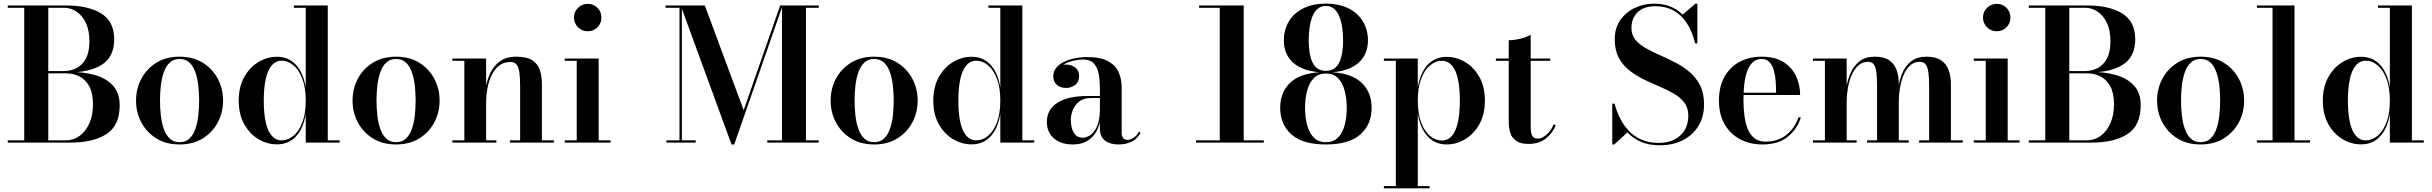

<svg xmlns="http://www.w3.org/2000/svg" viewBox="-20 -780 13302 1050"><path d="M22.5 0V-12.5H340.5Q382 -12.5 415.5 -37Q449 -61.5 468.8 -106Q488.5 -150.5 488.5 -210Q488.5 -269.5 468.8 -306.8Q449 -344 415.5 -361.5Q382 -379 340.5 -379H226.5V-387H363Q438 -387 499.5 -369.5Q561 -352 597.8 -312Q634.5 -272 634.5 -204Q634.5 -94 562.5 -47Q490.5 0 363 0ZM112.5 -5.5V-744.5H244V-5.5ZM226.5 -383V-391.5H330.5Q367 -391.5 398.5 -407.5Q430 -423.5 449.5 -459.2Q469 -495 469 -554.5Q469 -614 449.5 -654.8Q430 -695.5 398.5 -716.5Q367 -737.5 330.5 -737.5H22.5V-750H342.5Q463 -750 533.8 -706.2Q604.5 -662.5 604.5 -565Q604.5 -470 537.5 -426.5Q470.5 -383 342.5 -383Z M962 10Q888.5 10 835.2 -23Q782 -56 753 -110.5Q724 -165 724 -230Q724 -295 753 -349.5Q782 -404 835.2 -437Q888.5 -470 962 -470Q1035.5 -470 1088.8 -437Q1142 -404 1171 -349.5Q1200 -295 1200 -230Q1200 -165 1171 -110.5Q1142 -56 1088.8 -23Q1035.5 10 962 10ZM962 -2.5Q995 -2.5 1016 -22.2Q1037 -42 1048.5 -75.2Q1060 -108.5 1064.5 -149Q1069 -189.5 1069 -230Q1069 -271 1064.5 -311.2Q1060 -351.5 1048.5 -384.8Q1037 -418 1016 -437.8Q995 -457.5 962 -457.5Q929 -457.5 908.2 -437.8Q887.5 -418 875.8 -384.8Q864 -351.5 859.5 -311.2Q855 -271 855 -230Q855 -189.5 859.5 -149Q864 -108.5 875.8 -75.2Q887.5 -42 908.2 -22.2Q929 -2.5 962 -2.5Z M1495 9.5Q1441 9.5 1393.2 -19Q1345.5 -47.5 1315.5 -101Q1285.5 -154.5 1285.5 -229.5Q1285.5 -304.5 1315.5 -358.2Q1345.5 -412 1393.2 -440.8Q1441 -469.5 1495 -469.5Q1558.5 -469.5 1599 -425Q1639.5 -380.5 1652 -301.5V-737.5H1587V-750H1772.5V-12.5H1837.5V0H1652V-157.5Q1639.5 -78.5 1599 -34.5Q1558.5 9.5 1495 9.5ZM1521 -12.5Q1554.5 -12.5 1584.5 -37Q1614.5 -61.5 1633.2 -110Q1652 -158.5 1652 -229.5Q1652 -301 1633.2 -349.8Q1614.5 -398.5 1584.5 -423.2Q1554.5 -448 1521 -448Q1488 -448 1466 -422.5Q1444 -397 1433.2 -348Q1422.5 -299 1422.5 -229.5Q1422.5 -160 1433.2 -111.5Q1444 -63 1466 -37.8Q1488 -12.5 1521 -12.5Z M2146 10Q2072.5 10 2019.2 -23Q1966 -56 1937 -110.5Q1908 -165 1908 -230Q1908 -295 1937 -349.5Q1966 -404 2019.2 -437Q2072.5 -470 2146 -470Q2219.5 -470 2272.8 -437Q2326 -404 2355 -349.5Q2384 -295 2384 -230Q2384 -165 2355 -110.5Q2326 -56 2272.8 -23Q2219.5 10 2146 10ZM2146 -2.5Q2179 -2.5 2200 -22.2Q2221 -42 2232.5 -75.2Q2244 -108.5 2248.5 -149Q2253 -189.5 2253 -230Q2253 -271 2248.5 -311.2Q2244 -351.5 2232.5 -384.8Q2221 -418 2200 -437.8Q2179 -457.5 2146 -457.5Q2113 -457.5 2092.2 -437.8Q2071.5 -418 2059.8 -384.8Q2048 -351.5 2043.5 -311.2Q2039 -271 2039 -230Q2039 -189.5 2043.5 -149Q2048 -108.5 2059.8 -75.2Q2071.5 -42 2092.2 -22.2Q2113 -2.5 2146 -2.5Z M2638.5 -460V-12.5H2694.5V0H2454V-12.5H2519.5V-447.5H2454V-460ZM2943.5 -319.5V-12.5H3009V0H2768.5V-12.5H2824.5V-309.5Q2824.5 -351.5 2820.8 -381Q2817 -410.5 2805.8 -425.8Q2794.5 -441 2771 -441Q2733.5 -441 2708 -420Q2682.5 -399 2667.2 -365.8Q2652 -332.5 2645.2 -294.8Q2638.5 -257 2638.5 -223.5L2629.5 -221Q2629.5 -256.5 2636.2 -299.2Q2643 -342 2661.5 -380.8Q2680 -419.5 2714.2 -444.8Q2748.5 -470 2803 -470Q2860.5 -470 2890.8 -450.5Q2921 -431 2932.2 -397Q2943.5 -363 2943.5 -319.5Z M3194 -609Q3163 -609 3141 -631Q3119 -653 3119 -684Q3119 -715.5 3141 -737.2Q3163 -759 3194 -759Q3226 -759 3247.5 -737.2Q3269 -715.5 3269 -684Q3269 -652.5 3247.5 -630.8Q3226 -609 3194 -609ZM3254 -460V-12.5H3319V0H3068.5V-12.5H3134V-447.5H3068.5V-460Z M3980.5 10 3702.5 -750H3834.5L4047 -177.5L4246.5 -750H4260L3995.5 10ZM3709 -750V-12.5H3784.5V0H3624.5V-12.5H3696V-737.5H3619.5V-750ZM4457.5 -750V-737.5H4387.5V-12.5H4457.5V0H4176V-12.5H4256.5V-750Z M4760.5 10Q4687 10 4633.8 -23Q4580.5 -56 4551.5 -110.5Q4522.5 -165 4522.5 -230Q4522.5 -295 4551.5 -349.5Q4580.5 -404 4633.8 -437Q4687 -470 4760.5 -470Q4834 -470 4887.2 -437Q4940.5 -404 4969.5 -349.5Q4998.5 -295 4998.5 -230Q4998.5 -165 4969.5 -110.5Q4940.5 -56 4887.2 -23Q4834 10 4760.5 10ZM4760.5 -2.5Q4793.5 -2.5 4814.5 -22.2Q4835.5 -42 4847 -75.2Q4858.5 -108.5 4863 -149Q4867.5 -189.5 4867.5 -230Q4867.5 -271 4863 -311.2Q4858.5 -351.5 4847 -384.8Q4835.5 -418 4814.5 -437.8Q4793.5 -457.5 4760.5 -457.5Q4727.5 -457.5 4706.8 -437.8Q4686 -418 4674.2 -384.8Q4662.5 -351.5 4658 -311.2Q4653.5 -271 4653.5 -230Q4653.5 -189.5 4658 -149Q4662.5 -108.5 4674.2 -75.2Q4686 -42 4706.8 -22.2Q4727.5 -2.5 4760.5 -2.5Z M5293.5 9.5Q5239.5 9.5 5191.8 -19Q5144 -47.5 5114 -101Q5084 -154.5 5084 -229.5Q5084 -304.5 5114 -358.2Q5144 -412 5191.8 -440.8Q5239.5 -469.5 5293.5 -469.5Q5357 -469.5 5397.5 -425Q5438 -380.5 5450.5 -301.5V-737.5H5385.5V-750H5571V-12.5H5636V0H5450.5V-157.5Q5438 -78.5 5397.5 -34.5Q5357 9.5 5293.5 9.5ZM5319.5 -12.5Q5353 -12.5 5383 -37Q5413 -61.5 5431.8 -110Q5450.5 -158.5 5450.5 -229.5Q5450.5 -301 5431.8 -349.8Q5413 -398.5 5383 -423.2Q5353 -448 5319.5 -448Q5286.5 -448 5264.5 -422.5Q5242.5 -397 5231.8 -348Q5221 -299 5221 -229.5Q5221 -160 5231.8 -111.5Q5242.5 -63 5264.5 -37.8Q5286.5 -12.5 5319.5 -12.5Z M6098.5 10Q6070 10 6046.5 1.8Q6023 -6.5 6009 -25.8Q5995 -45 5995 -77.5V-304.5Q5995 -340.5 5988.8 -375Q5982.5 -409.5 5962.8 -432Q5943 -454.5 5903 -454.5Q5880 -454.5 5854.2 -449Q5828.5 -443.5 5806 -432.2Q5783.5 -421 5769.5 -403.8Q5755.5 -386.5 5755.5 -363H5741Q5741 -392 5762 -409.5Q5783 -427 5809.5 -427Q5838 -427 5859.8 -411Q5881.5 -395 5881.5 -365Q5881.5 -331.5 5859.2 -315.2Q5837 -299 5809.5 -299Q5780 -299 5760 -315.8Q5740 -332.5 5740 -363Q5740 -389 5756 -408.8Q5772 -428.5 5798.5 -441.5Q5825 -454.5 5858 -461.2Q5891 -468 5925 -468Q5998.5 -468 6039.5 -445.5Q6080.5 -423 6097.2 -385.8Q6114 -348.5 6114 -304.5V-55.5Q6114 -38.5 6121 -26.8Q6128 -15 6147.5 -15Q6161 -15 6179.8 -27Q6198.5 -39 6209.5 -62L6216.5 -53Q6203 -24 6171.5 -7Q6140 10 6098.5 10ZM5847.5 10Q5782.5 10 5743.8 -23.2Q5705 -56.5 5705 -113.5Q5705 -180.5 5762.5 -217.8Q5820 -255 5926.5 -255H6041.5V-244H5946.5Q5906 -244 5881.8 -224.8Q5857.5 -205.5 5846.8 -178Q5836 -150.5 5836 -124.5Q5836 -100 5842.2 -77.8Q5848.5 -55.5 5862.5 -41.2Q5876.5 -27 5899 -27Q5924 -27 5945.8 -43.5Q5967.5 -60 5981.2 -94.2Q5995 -128.5 5995 -181.5H6003Q6003 -123.5 5985.2 -80.5Q5967.5 -37.5 5933 -13.8Q5898.5 10 5847.5 10Z M6650.5 -3.5V-737.5H6537.5V-750H6781.5V-3.5ZM6520.5 0V-12.5H6891.5V0Z M7231 10Q7103.5 10 7042.2 -45Q6981 -100 6981 -190Q6981 -273.5 7033.5 -325.5Q7086 -377.5 7195 -385Q7100 -393 7050.5 -438.5Q7001 -484 7001 -560Q7001 -615 7027 -660.5Q7053 -706 7104.5 -733Q7156 -760 7231 -760Q7306 -760 7357.2 -733Q7408.5 -706 7434.8 -660.5Q7461 -615 7461 -560Q7461 -484 7411.5 -438.5Q7362 -393 7267 -385Q7376 -377.5 7428.5 -325.5Q7481 -273.5 7481 -190Q7481 -100 7419.8 -45Q7358.5 10 7231 10ZM7231 -2.5Q7273 -2.5 7298 -28.5Q7323 -54.5 7334 -97.2Q7345 -140 7345 -190Q7345 -240 7334 -282.8Q7323 -325.5 7298 -351.8Q7273 -378 7231 -378Q7189 -378 7164 -351.8Q7139 -325.5 7128 -282.8Q7117 -240 7117 -190Q7117 -140 7128 -97.2Q7139 -54.5 7164 -28.5Q7189 -2.5 7231 -2.5ZM7231 -392.5Q7266.5 -392.5 7287 -413.8Q7307.5 -435 7316.2 -472.8Q7325 -510.5 7325 -560Q7325 -596 7320.2 -629.5Q7315.5 -663 7304.5 -689.8Q7293.5 -716.5 7275.5 -732Q7257.5 -747.5 7231 -747.5Q7204 -747.5 7186 -732Q7168 -716.5 7157.2 -689.8Q7146.5 -663 7141.8 -629.5Q7137 -596 7137 -560Q7137 -510.5 7145.8 -472.8Q7154.5 -435 7175 -413.8Q7195.5 -392.5 7231 -392.5Z M7548 250V237.5H7613.5V-447.5H7548V-460H7733.5V-301.5Q7746.5 -381 7787 -425Q7827.5 -469 7891 -469Q7945 -469 7992.8 -440.5Q8040.5 -412 8070.5 -358.5Q8100.5 -305 8100.5 -230Q8100.5 -155 8070.5 -101.2Q8040.5 -47.5 7992.8 -18.8Q7945 10 7891 10Q7828 10 7787.2 -34.5Q7746.5 -79 7733.5 -158V237.5H7798V250ZM7865 -11.5Q7898 -11.5 7920 -37Q7942 -62.5 7952.8 -111.5Q7963.5 -160.5 7963.5 -230Q7963.5 -299.5 7952.8 -348.2Q7942 -397 7920 -422.2Q7898 -447.5 7865 -447.5Q7831 -447.5 7801 -422.8Q7771 -398 7752.2 -349.8Q7733.5 -301.5 7733.5 -230Q7733.5 -158.5 7752.2 -109.8Q7771 -61 7801 -36.2Q7831 -11.5 7865 -11.5Z M8339.5 7Q8294 7 8270.8 -10Q8247.5 -27 8239.2 -54.5Q8231 -82 8231 -114V-560Q8260.5 -560 8295 -568.5Q8329.5 -577 8351 -590V-88.5Q8351 -51 8360 -36.5Q8369 -22 8389.5 -22Q8413.5 -22 8438 -44Q8462.5 -66 8477 -100L8488 -94.5Q8469 -49.5 8432.2 -21.2Q8395.5 7 8339.5 7ZM8160.5 -447.5V-460H8458V-447.5Z M9057.5 14.5Q8997.5 14.5 8953.8 -4.5Q8910 -23.5 8880 -56L8808 10H8797V-213H8809.5Q8821 -170.5 8840.5 -132Q8860 -93.5 8889 -63.2Q8918 -33 8958 -15.8Q8998 1.5 9050.5 1.5Q9100.5 1.5 9136.8 -16.8Q9173 -35 9193 -68.5Q9213 -102 9213 -148Q9213 -190 9191 -218.8Q9169 -247.5 9133.2 -268.2Q9097.5 -289 9054.5 -307.2Q9011.5 -325.5 8968.5 -346.2Q8925.5 -367 8889.8 -395.5Q8854 -424 8832.2 -465.2Q8810.5 -506.5 8810.5 -566Q8810.5 -625.5 8840.5 -669.2Q8870.5 -713 8919.8 -736.5Q8969 -760 9026.5 -760Q9073.5 -760 9112.8 -745Q9152 -730 9182 -700L9252 -760H9262.5V-542.5H9250.5Q9234.5 -608.5 9204.5 -654Q9174.5 -699.5 9131.5 -722.8Q9088.5 -746 9034 -746Q8969.5 -746 8935.8 -713Q8902 -680 8902 -627Q8902 -589 8923.5 -562.8Q8945 -536.5 8980.5 -516.5Q9016 -496.5 9058.2 -478Q9100.5 -459.5 9143 -437.5Q9185.5 -415.5 9220.8 -385.5Q9256 -355.5 9277.5 -312.8Q9299 -270 9299 -209Q9299 -141 9268 -90.8Q9237 -40.5 9182.5 -13Q9128 14.5 9057.5 14.5Z M9618.5 10Q9550.5 10 9496.8 -18.2Q9443 -46.5 9411.8 -100Q9380.5 -153.5 9380.5 -230Q9380.5 -306.5 9410.5 -360Q9440.5 -413.5 9493.2 -441.8Q9546 -470 9614 -470Q9688 -470 9734.2 -440.2Q9780.5 -410.5 9802.5 -362.8Q9824.5 -315 9824.5 -260.5H9447.5V-273H9693Q9693 -302.5 9690.8 -334.8Q9688.5 -367 9680.8 -394.8Q9673 -422.5 9657 -440Q9641 -457.5 9614 -457.5Q9584.5 -457.5 9565 -439.2Q9545.5 -421 9534.5 -389.5Q9523.5 -358 9519 -318.5Q9514.5 -279 9514.5 -236Q9514.5 -190 9519.8 -148.2Q9525 -106.5 9538 -74.5Q9551 -42.5 9574.8 -24Q9598.5 -5.5 9635 -5.5Q9704 -5.5 9750.2 -43.2Q9796.5 -81 9815 -138H9828.5Q9809 -74.5 9757.2 -32.2Q9705.5 10 9618.5 10Z M10079 -460V-12.5H10133.5V0H9894.5V-12.5H9960V-447.5H9894.5V-460ZM10364 -319.5V-12.5H10418.5V0H10190.5V-12.5H10245V-310.5Q10245 -352.5 10241.8 -382Q10238.5 -411.5 10228.2 -426.8Q10218 -442 10196 -442Q10164.5 -442 10142 -421.2Q10119.5 -400.5 10105.5 -367.2Q10091.5 -334 10085.2 -296.5Q10079 -259 10079 -225L10071 -222.5Q10071 -258 10077.2 -300.5Q10083.5 -343 10100.8 -381.8Q10118 -420.5 10149.8 -445.2Q10181.5 -470 10233 -470Q10283 -470 10311.5 -450.5Q10340 -431 10352 -397Q10364 -363 10364 -319.5ZM10649 -319.5V-12.5H10714V0H10475V-12.5H10530V-310.5Q10530 -352.5 10526.2 -382Q10522.5 -411.5 10511.8 -426.8Q10501 -442 10479 -442Q10447 -442 10424.8 -421.2Q10402.5 -400.5 10389.2 -367.2Q10376 -334 10370 -296.5Q10364 -259 10364 -225L10356 -222.5Q10356 -258 10361.8 -300.5Q10367.5 -343 10384 -381.8Q10400.5 -420.5 10432.2 -445.2Q10464 -470 10515.5 -470Q10566 -470 10595 -450.5Q10624 -431 10636.5 -397Q10649 -363 10649 -319.5Z M10899.5 -609Q10868.5 -609 10846.5 -631Q10824.5 -653 10824.5 -684Q10824.5 -715.5 10846.5 -737.2Q10868.5 -759 10899.5 -759Q10931.5 -759 10953 -737.2Q10974.5 -715.5 10974.5 -684Q10974.5 -652.5 10953 -630.8Q10931.5 -609 10899.5 -609ZM10959.5 -460V-12.5H11024.5V0H10774V-12.5H10839.5V-447.5H10774V-460Z M11075 0V-12.5H11393Q11434.5 -12.5 11468 -37Q11501.5 -61.5 11521.2 -106Q11541 -150.5 11541 -210Q11541 -269.5 11521.2 -306.8Q11501.5 -344 11468 -361.5Q11434.5 -379 11393 -379H11279V-387H11415.5Q11490.5 -387 11552 -369.5Q11613.5 -352 11650.2 -312Q11687 -272 11687 -204Q11687 -94 11615 -47Q11543 0 11415.5 0ZM11165 -5.5V-744.5H11296.5V-5.5ZM11279 -383V-391.5H11383Q11419.5 -391.5 11451 -407.5Q11482.5 -423.5 11502 -459.2Q11521.5 -495 11521.5 -554.5Q11521.5 -614 11502 -654.8Q11482.5 -695.5 11451 -716.5Q11419.5 -737.5 11383 -737.5H11075V-750H11395Q11515.5 -750 11586.2 -706.2Q11657 -662.5 11657 -565Q11657 -470 11590 -426.5Q11523 -383 11395 -383Z M12014.5 10Q11941 10 11887.8 -23Q11834.5 -56 11805.5 -110.5Q11776.5 -165 11776.5 -230Q11776.5 -295 11805.5 -349.5Q11834.5 -404 11887.8 -437Q11941 -470 12014.5 -470Q12088 -470 12141.2 -437Q12194.5 -404 12223.5 -349.5Q12252.5 -295 12252.5 -230Q12252.5 -165 12223.5 -110.5Q12194.5 -56 12141.2 -23Q12088 10 12014.5 10ZM12014.5 -2.5Q12047.5 -2.5 12068.5 -22.2Q12089.5 -42 12101 -75.2Q12112.5 -108.5 12117 -149Q12121.5 -189.5 12121.5 -230Q12121.5 -271 12117 -311.2Q12112.5 -351.5 12101 -384.8Q12089.5 -418 12068.5 -437.8Q12047.5 -457.5 12014.5 -457.5Q11981.5 -457.5 11960.8 -437.8Q11940 -418 11928.2 -384.8Q11916.5 -351.5 11912 -311.2Q11907.5 -271 11907.5 -230Q11907.5 -189.5 11912 -149Q11916.5 -108.5 11928.2 -75.2Q11940 -42 11960.8 -22.2Q11981.5 -2.5 12014.5 -2.5Z M12528 -750V-12.5H12613V0H12322.5V-12.5H12408V-737.5H12322.5V-750Z M12892.5 9.5Q12838.5 9.5 12790.8 -19Q12743 -47.5 12713 -101Q12683 -154.5 12683 -229.5Q12683 -304.5 12713 -358.2Q12743 -412 12790.8 -440.8Q12838.5 -469.5 12892.5 -469.5Q12956 -469.5 12996.5 -425Q13037 -380.5 13049.5 -301.5V-737.5H12984.5V-750H13170V-12.5H13235V0H13049.5V-157.5Q13037 -78.5 12996.5 -34.5Q12956 9.5 12892.5 9.5ZM12918.5 -12.5Q12952 -12.5 12982 -37Q13012 -61.5 13030.8 -110Q13049.5 -158.5 13049.5 -229.5Q13049.5 -301 13030.8 -349.8Q13012 -398.5 12982 -423.2Q12952 -448 12918.5 -448Q12885.5 -448 12863.5 -422.5Q12841.5 -397 12830.8 -348Q12820 -299 12820 -229.5Q12820 -160 12830.8 -111.5Q12841.5 -63 12863.5 -37.8Q12885.5 -12.5 12918.5 -12.5Z"/></svg>

Font: Bodoni Moda 18pt SemiBold
Style: Regular
Weight: 600
Designer: Owen Earl
Foundry: indestructible type
Version: Version 2.005